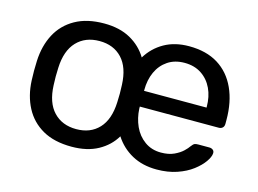

<svg xmlns="http://www.w3.org/2000/svg" viewBox="-78 -667 1094 813"><g transform="rotate(15 468.5 -260.0)"><path d="M288 10Q212 10 161 -19Q110 -48 83 -99.5Q56 -151 53 -217Q52 -234 52 -260.5Q52 -287 53 -303Q56 -370 83 -421Q110 -472 161.5 -501Q213 -530 288 -530Q356 -530 403.5 -503.5Q451 -477 478 -432Q506 -478 552 -504Q598 -530 660 -530Q736 -530 787.5 -498Q839 -466 866 -407Q893 -348 893 -269V-252Q893 -241 886.5 -235Q880 -229 870 -229H524V-220Q526 -179 542 -143.5Q558 -108 588.5 -86Q619 -64 660 -64Q694 -64 717.5 -75Q741 -86 755 -99.5Q769 -113 774 -121Q783 -133 788.5 -135.5Q794 -138 805 -138H853Q863 -138 869.5 -132.5Q876 -127 875 -117Q874 -102 859 -80.5Q844 -59 816.5 -38Q789 -17 749.5 -3.5Q710 10 661 10Q599 10 552.5 -15.5Q506 -41 477 -86Q451 -42 403.5 -16Q356 10 288 10ZM288 -67Q350 -67 387 -106.5Q424 -146 427 -222Q428 -237 428 -260Q428 -283 427 -298Q424 -374 387 -413.5Q350 -453 288 -453Q226 -453 188.5 -413.5Q151 -374 148 -298Q147 -283 147 -260Q147 -237 148 -222Q151 -146 188.5 -106.5Q226 -67 288 -67ZM524 -298H798V-301Q798 -346 781.5 -381Q765 -416 734 -436.5Q703 -457 660 -457Q617 -457 586.5 -436.5Q556 -416 540 -381Q524 -346 524 -301Z"/></g></svg>

Font: DVN-Rubik
Style: Regular
Weight: 400
Designer: Hubert and Fischer
Foundry: Hubert & Fischer
Version: Version 2.102